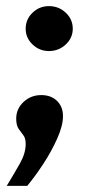

<svg xmlns="http://www.w3.org/2000/svg" viewBox="-20 -438 304 628"><path d="M140 -271Q109 -271 86.5 -292.5Q64 -314 64 -344Q64 -375 86.5 -396.5Q109 -418 140 -418Q172 -418 195 -396.5Q218 -375 218 -344Q218 -314 195 -292.5Q172 -271 140 -271ZM2 170Q27 129 45.5 96Q64 63 64 33Q64 14 56.5 4.5Q49 -5 41 -16.5Q33 -28 33 -50Q33 -82 57 -104.5Q81 -127 115 -127Q147 -127 166.5 -108Q186 -89 186 -58Q186 -27 167 15.5Q148 58 121 99Q94 140 69 170Z"/></svg>

Font: Alumni Sans Thin Black
Style: Italic
Weight: 900
Italic angle: -8°
Version: Version 1.016